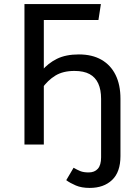

<svg xmlns="http://www.w3.org/2000/svg" viewBox="-20 -709 646 942"><path d="M571 0H476V-224Q476 -269 462 -299.5Q448 -330 419.5 -345.5Q391 -361 345 -361Q289 -361 251.5 -338Q214 -315 185 -274V-362Q216 -399 259.5 -420.5Q303 -442 367 -442Q432 -442 477.5 -416Q523 -390 547 -341.5Q571 -293 571 -225ZM195 0H100V-689H195ZM463 -611H179L100 -689H475ZM420 213Q380 213 352 201Q324 189 305 175L341 114Q358 124 374 130.5Q390 137 415 137Q444 137 460 119Q476 101 476 63V-1H571V57Q571 135 530 174Q489 213 420 213Z"/></svg>

Font: Fira Sans Variable
Style: Regular
Weight: 400
Designer: Carrois Corporate & Edenspiekermann AG
Foundry: Carrois Corporate GbR & Edenspiekermann AG
Version: Version 4.202